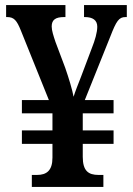

<svg xmlns="http://www.w3.org/2000/svg" viewBox="-20 -734 524 754"><path d="M105 0H386V-47H367C327 -47 305 -63 305 -118V-169H426V-222H305V-289H426V-341H313L413 -590C437 -652 447 -667 473 -667H478V-714H310V-667H313C344 -667 362 -655 362 -629C362 -607 353 -576 341 -546L298 -432C287 -404 275 -374 269 -354C264 -381 251 -425 236 -468L198 -569C190 -593 183 -614 183 -630C183 -657 199 -667 232 -667H237V-714H4V-667H8C35 -667 46 -654 62 -614L172 -341H66V-289H186V-222H66V-169H186V-115C186 -64 163 -47 125 -47H105Z"/></svg>

Font: Noto Serif Ethiopic Condensed SemiBold
Style: Regular
Weight: 600
Width: 3
Designer: Monotype Design Team
Foundry: Monotype Imaging Inc.
Version: Version 2.102